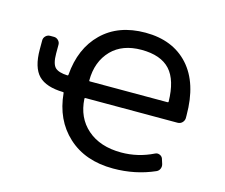

<svg xmlns="http://www.w3.org/2000/svg" viewBox="-105 -905 1210 1034"><g transform="rotate(15 500.0 -388.0)"><path d="M237.3 -432.6Q242.2 -432.6 242.2 -437.5Q253.9 -586.9 343.8 -674.8Q434.6 -763.7 585 -763.7Q738.3 -763.7 825.7 -667Q913.1 -570.3 913.1 -390.6Q913.1 -383.8 913.1 -374Q912.1 -360.4 901.9 -350.1Q891.6 -339.8 876 -339.8H362.3Q358.4 -339.8 358.4 -335Q364.3 -230.5 434.6 -168.9Q505.9 -106.4 624 -106.4Q717.8 -106.4 802.7 -148.4Q814.5 -154.3 827.1 -149.4Q839.8 -144.5 844.7 -132.8L853.5 -105.5Q858.4 -91.8 853 -78.1Q847.7 -64.5 834 -58.6Q727.5 -11.7 604.5 -11.7Q448.2 -11.7 351.6 -100.6Q255.9 -188.5 242.2 -335.9Q242.2 -339.8 238.3 -339.8Q143.6 -341.8 100.6 -384.8Q57.6 -428.7 57.6 -529.3V-580.1Q57.6 -593.8 67.9 -604Q78.1 -614.3 92.8 -614.3H114.3Q127.9 -614.3 138.2 -604Q148.4 -593.8 148.4 -580.1V-531.2Q148.4 -472.7 168.9 -453.1Q188.5 -434.6 237.3 -432.6ZM358.4 -436.5Q358.4 -432.6 362.3 -432.6H795.9Q800.8 -432.6 800.8 -436.5Q800.8 -436.5 800.8 -436.5Q798.8 -556.6 748 -612.3Q696.3 -668.9 587.9 -668.9Q482.4 -668.9 421.9 -607.4Q358.4 -542 358.4 -436.5Z"/></g></svg>

Font: Gen Jyuu Gothic L Monospace Medium
Style: Regular
Weight: 500
Designer: [Source Han Sans]
Ryoko NISHIZUKA  (kana & ideographs); Paul D. Hunt (Latin, Greek & Cyrillic); Wenlong ZHANG  (bopomofo
Version: Version 1.002.20150607